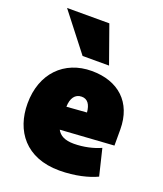

<svg xmlns="http://www.w3.org/2000/svg" viewBox="-156 -943 912 1071"><g transform="rotate(20 300.0 -407.5)"><path d="M324 26C418 26 497 5 545 -18L507 -175C466 -156 407 -142 349 -142C295 -142 265 -159 249 -189L566 -210V-305C566 -467 463 -558 306 -558C143 -558 30 -444 30 -265C30 -104 124 26 324 26ZM55 -841 228 -619H385L306 -841ZM302 -404C337 -404 355 -377 359 -331L240 -322C241 -372 262 -404 302 -404Z"/></g></svg>

Font: Repo ExtraBlack
Style: Regular
Weight: 400
Designer: Stefan Peev
Foundry: Context Ltd
Version: Version 001.502